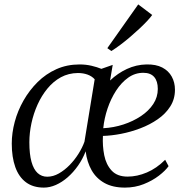

<svg xmlns="http://www.w3.org/2000/svg" viewBox="-20 -843 848 873"><path d="M492.5 -548 480.5 -477Q515 -510 557.2 -529.5Q599.5 -549 645.5 -550Q689 -551 717.8 -536Q746.5 -521 761 -494.5Q775.5 -468 775.5 -435Q775.5 -392.5 754.2 -359Q733 -325.5 697.2 -300.8Q661.5 -276 618 -259.5Q574.5 -243 530.5 -234.5Q486.5 -226 448 -225Q445.5 -179.5 454 -137Q462.5 -94.5 487.8 -67.2Q513 -40 560.5 -40Q603.5 -40 647.8 -58.8Q692 -77.5 731 -116.5L746.5 -87.5Q732 -67 702.5 -44.2Q673 -21.5 633.5 -5.8Q594 10 548 10Q492.5 10 455 -11Q417.5 -32 396.5 -69Q375.5 -106 369.5 -155Q356 -120 334.8 -89.8Q313.5 -59.5 287.8 -37Q262 -14.5 234.2 -2.2Q206.5 10 179.5 10Q130.5 10 98 -14.2Q65.5 -38.5 49.5 -83.5Q33.5 -128.5 33.5 -190Q33.5 -238.5 47 -289Q60.5 -339.5 87 -386Q113.5 -432.5 151 -469.8Q188.5 -507 236.5 -528.5Q284.5 -550 342 -550Q370.5 -550 396 -544Q421.5 -538 441 -530ZM364 -198.5 410.5 -482.5Q398 -496.5 378.2 -503.8Q358.5 -511 334 -511Q291.5 -510.5 257 -491.8Q222.5 -473 195.8 -440.5Q169 -408 150.8 -367.5Q132.5 -327 123 -282.8Q113.5 -238.5 113.5 -196Q113.5 -142 123.2 -107.2Q133 -72.5 151.2 -56Q169.5 -39.5 194.5 -39.5Q221.5 -39.5 247.5 -54.2Q273.5 -69 296.5 -92.5Q319.5 -116 337 -144Q354.5 -172 364 -198.5ZM631.5 -512Q594 -512 562.8 -489.8Q531.5 -467.5 507.8 -430.8Q484 -394 469 -349.5Q454 -305 449.5 -260Q497 -262.5 541.2 -277Q585.5 -291.5 621 -315.2Q656.5 -339 677 -370.2Q697.5 -401.5 697.5 -438.5Q697.5 -474 681 -493Q664.5 -512 631.5 -512ZM468 -624 608.5 -823 672 -775Q664 -763.5 648.8 -747.2Q633.5 -731 613.5 -712.2Q593.5 -693.5 571.2 -674.5Q549 -655.5 527.2 -639.2Q505.5 -623 486.5 -611Z"/></svg>

Font: Merriweather 60pt Light
Style: Italic
Weight: 300
Italic angle: -7.8°
Version: Version 2.101